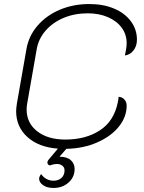

<svg xmlns="http://www.w3.org/2000/svg" viewBox="-20 -729 714 952"><path d="M599 -454Q608 -492 608 -515Q608 -558 583.5 -591.5Q559 -625 515 -644Q471 -663 415 -663Q350 -663 296 -640.5Q242 -618 206.5 -577.5Q171 -537 162 -485L115 -217Q112 -201 112 -186Q112 -119 164.5 -78Q217 -37 304 -37Q405 -37 475 -82.5Q545 -128 564 -221Q565 -225 566.5 -234Q568 -243 568 -249Q586 -248 597 -235.5Q608 -223 608 -205Q608 -150 570 -102Q532 -54 463.5 -23.5Q395 7 309 9L275 48Q312 48 331 65Q350 82 350 109Q350 149 320 176Q290 203 245 203Q213 203 193.5 189Q174 175 174 157Q174 147 184 134Q194 149 210 158Q226 167 245 167Q270 167 285 153Q300 139 300 116Q300 101 289 92.5Q278 84 262 84Q256 84 247.5 85.5Q239 87 232 90Q231 91 228 91Q223 91 219 87Q215 83 215 77Q215 70 220 64L267 8Q172 1 116 -49.5Q60 -100 60 -178Q60 -191 64 -217L111 -485Q122 -550 165.5 -601Q209 -652 276 -680.5Q343 -709 423 -709Q492 -709 545.5 -686.5Q599 -664 629 -623.5Q659 -583 659 -532Q659 -501 642 -479Q625 -457 599 -454Z"/></svg>

Font: K2D Thin
Style: Italic
Weight: 100
Italic angle: -10°
Designer: Katatrad Aksorn Co.,Ltd.
Foundry: Cadson Demak Co.,Ltd.
Version: Version 1.000; ttfautohint (v1.6)